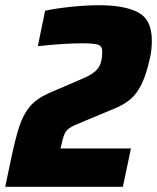

<svg xmlns="http://www.w3.org/2000/svg" viewBox="-30 -716 602 736"><path d="M155 -358 292 -417Q330 -433 346 -454.5Q362 -476 362 -519Q362 -539 346.5 -544.5Q331 -550 285 -550Q217 -550 115 -539L143 -675Q185 -684 243.5 -690Q302 -696 351 -696Q447 -696 499.5 -668.5Q552 -641 552 -561Q552 -524 545 -494Q531 -431 513 -394Q495 -357 470.5 -336Q446 -315 409 -300L256 -236Q232 -225 223 -212.5Q214 -200 207 -168L202 -147H472L441 0H-10L10 -95Q29 -186 44 -231.5Q59 -277 84 -307Q109 -337 155 -358Z"/></svg>

Font: Saira Semi Condensed ExtraBold
Style: Italic
Weight: 800
Width: 4
Italic angle: -12°
Designer: Hector Gatti with collaboration of the Omnibus-Type team
Foundry: Omnibus-Type
Version: Version 1.001; ttfautohint (v1.8)